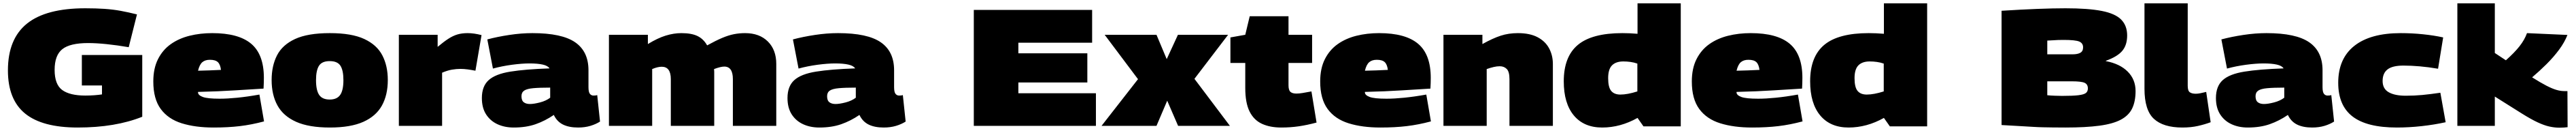

<svg xmlns="http://www.w3.org/2000/svg" viewBox="-20 -760 15610 791"><path d="M28 -335Q28 -525 143.5 -617.5Q259 -710 497 -710Q562 -710 613.5 -706.5Q665 -703 711.5 -694.5Q758 -686 810 -673L760 -475Q690 -487 626.5 -493.5Q563 -500 514 -500Q404 -500 357.5 -463Q311 -426 311 -338Q311 -250 357 -216.5Q403 -183 497 -183Q526 -183 552.5 -185Q579 -187 598 -190V-244H476V-428H842V-55Q679 10 451 10Q236 10 132 -74.5Q28 -159 28 -335Z M1274 10Q1164 10 1081.5 -15.5Q999 -41 954 -102Q909 -163 909 -268Q909 -347 937.5 -403Q966 -459 1015 -493.5Q1064 -528 1128.5 -544Q1193 -560 1266 -560Q1426 -560 1502.5 -495.5Q1579 -431 1579 -290Q1579 -278 1578.5 -258.5Q1578 -239 1577 -225Q1505 -221 1405.5 -214.5Q1306 -208 1180 -205Q1180 -205 1180 -201Q1181 -185 1209 -174.5Q1237 -164 1311 -164Q1358 -164 1418.5 -170Q1479 -176 1552 -189L1580 -27Q1505 -7 1433.5 1.5Q1362 10 1274 10ZM1180 -333Q1212 -334 1249 -335Q1286 -336 1319 -338Q1315 -371 1300 -385Q1285 -399 1252 -399Q1223 -399 1206 -384.5Q1189 -370 1180 -333Z M1626 -277Q1626 -362 1658.5 -425.5Q1691 -489 1768 -524.5Q1845 -560 1979 -560Q2111 -560 2187.5 -524.5Q2264 -489 2297 -425.5Q2330 -362 2330 -277Q2330 -187 2294.5 -123Q2259 -59 2182 -24.5Q2105 10 1979 10Q1852 10 1774.5 -24.5Q1697 -59 1661.5 -123Q1626 -187 1626 -277ZM1895 -276Q1895 -215 1914 -187Q1933 -159 1978 -159Q2022 -159 2041.5 -187Q2061 -215 2061 -276Q2061 -335 2043 -363Q2025 -391 1978 -391Q1931 -391 1913 -363Q1895 -335 1895 -276Z M2632 -550V-477Q2669 -508 2697 -526Q2725 -544 2752 -552Q2779 -560 2814 -560Q2852 -560 2898 -548L2861 -333Q2836 -338 2813.5 -341Q2791 -344 2770 -344Q2746 -344 2719 -339.5Q2692 -335 2659 -321V0H2397V-550Z M2900 -168Q2900 -239 2941 -276Q2982 -313 3072.5 -327.5Q3163 -342 3310 -347Q3300 -363 3269 -370Q3238 -377 3189 -377Q3143 -377 3082.5 -369Q3022 -361 2967 -346L2933 -522Q2993 -538 3066 -549Q3139 -560 3206 -560Q3385 -560 3465.5 -504.5Q3546 -449 3546 -336V-234Q3546 -204 3554.5 -193.5Q3563 -183 3576 -183Q3581 -183 3587.5 -183.5Q3594 -184 3599 -186L3616 -26Q3591 -10 3557.5 0Q3524 10 3483 10Q3428 10 3391.5 -8Q3355 -26 3336 -66Q3283 -30 3225.5 -10Q3168 10 3093 10Q3038 10 2994.5 -10Q2951 -30 2925.5 -69.5Q2900 -109 2900 -168ZM3140 -179Q3140 -153 3154 -142.5Q3168 -132 3191 -132Q3215 -132 3252 -141.5Q3289 -151 3314 -170V-231Q3249 -231 3211 -227.5Q3173 -224 3156.5 -213Q3140 -202 3140 -179Z M3670 0V-550H3906V-494Q3965 -530 4014 -545Q4063 -560 4109 -560Q4170 -560 4206.5 -542.5Q4243 -525 4265 -486Q4318 -515 4356 -531Q4394 -547 4427 -553.5Q4460 -560 4495 -560Q4582 -560 4633 -509.5Q4684 -459 4684 -374V0H4421V-282Q4421 -358 4369 -358Q4347 -358 4307 -343Q4308 -335 4308 -326Q4308 -317 4308 -308V0H4045V-282Q4045 -357 3990 -357Q3965 -357 3932 -343V0Z M4752 -168Q4752 -239 4793 -276Q4834 -313 4924.5 -327.5Q5015 -342 5162 -347Q5152 -363 5121 -370Q5090 -377 5041 -377Q4995 -377 4934.5 -369Q4874 -361 4819 -346L4785 -522Q4845 -538 4918 -549Q4991 -560 5058 -560Q5237 -560 5317.5 -504.5Q5398 -449 5398 -336V-234Q5398 -204 5406.5 -193.5Q5415 -183 5428 -183Q5433 -183 5439.5 -183.5Q5446 -184 5451 -186L5468 -26Q5443 -10 5409.5 0Q5376 10 5335 10Q5280 10 5243.5 -8Q5207 -26 5188 -66Q5135 -30 5077.5 -10Q5020 10 4945 10Q4890 10 4846.5 -10Q4803 -30 4777.5 -69.5Q4752 -109 4752 -168ZM4992 -179Q4992 -153 5006 -142.5Q5020 -132 5043 -132Q5067 -132 5104 -141.5Q5141 -151 5166 -170V-231Q5101 -231 5063 -227.5Q5025 -224 5008.5 -213Q4992 -202 4992 -179Z M5881 0V-700H6598V-502H6151V-438H6569V-262H6151V-197H6621V0Z M6655 0 6876 -282 6674 -550H6988L7050 -403L7118 -550H7422L7218 -284L7433 0H7119L7053 -152L6988 0Z M7744 10Q7676 10 7627 -12.5Q7578 -35 7552 -87Q7526 -139 7526 -229V-380H7436V-534L7526 -550L7553 -662H7788V-550H7931V-380H7788V-245Q7788 -216 7799.5 -205.5Q7811 -195 7836 -195Q7853 -195 7873.5 -198.5Q7894 -202 7927 -208L7958 -20Q7902 -5 7851 2.5Q7800 10 7744 10Z M8345 10Q8235 10 8152.5 -15.5Q8070 -41 8025 -102Q7980 -163 7980 -268Q7980 -347 8008.5 -403Q8037 -459 8086 -493.5Q8135 -528 8199.5 -544Q8264 -560 8337 -560Q8497 -560 8573.5 -495.5Q8650 -431 8650 -290Q8650 -278 8649.5 -258.5Q8649 -239 8648 -225Q8576 -221 8476.5 -214.5Q8377 -208 8251 -205Q8251 -205 8251 -201Q8252 -185 8280 -174.5Q8308 -164 8382 -164Q8429 -164 8489.5 -170Q8550 -176 8623 -189L8651 -27Q8576 -7 8504.5 1.5Q8433 10 8345 10ZM8251 -333Q8283 -334 8320 -335Q8357 -336 8390 -338Q8386 -371 8371 -385Q8356 -399 8323 -399Q8294 -399 8277 -384.5Q8260 -370 8251 -333Z M8727 0V-550H8963V-494Q9026 -529 9074 -544.5Q9122 -560 9178 -560Q9251 -560 9298 -535Q9345 -510 9367.5 -467.5Q9390 -425 9390 -374V0H9127V-282Q9127 -327 9110.5 -343.5Q9094 -360 9068 -360Q9051 -360 9031.5 -355.5Q9012 -351 8989 -343V0Z M9939 3 9903 -48Q9799 10 9689 10Q9578 10 9517 -63Q9456 -136 9456 -269Q9456 -418 9541.5 -489Q9627 -560 9811 -560Q9856 -560 9903 -556V-740H10165V3ZM9902 -208V-376Q9882 -383 9860.5 -386Q9839 -389 9817 -389Q9772 -389 9748.5 -365.5Q9725 -342 9725 -288Q9725 -233 9743.5 -211Q9762 -189 9799 -189Q9842 -189 9902 -208Z M10597 10Q10487 10 10404.5 -15.5Q10322 -41 10277 -102Q10232 -163 10232 -268Q10232 -347 10260.5 -403Q10289 -459 10338 -493.5Q10387 -528 10451.5 -544Q10516 -560 10589 -560Q10749 -560 10825.5 -495.5Q10902 -431 10902 -290Q10902 -278 10901.5 -258.5Q10901 -239 10900 -225Q10828 -221 10728.5 -214.5Q10629 -208 10503 -205Q10503 -205 10503 -201Q10504 -185 10532 -174.5Q10560 -164 10634 -164Q10681 -164 10741.5 -170Q10802 -176 10875 -189L10903 -27Q10828 -7 10756.5 1.5Q10685 10 10597 10ZM10503 -333Q10535 -334 10572 -335Q10609 -336 10642 -338Q10638 -371 10623 -385Q10608 -399 10575 -399Q10546 -399 10529 -384.5Q10512 -370 10503 -333Z M11432 3 11396 -48Q11292 10 11182 10Q11071 10 11010 -63Q10949 -136 10949 -269Q10949 -418 11034.5 -489Q11120 -560 11304 -560Q11349 -560 11396 -556V-740H11658V3ZM11395 -208V-376Q11375 -383 11353.5 -386Q11332 -389 11310 -389Q11265 -389 11241.5 -365.5Q11218 -342 11218 -288Q11218 -233 11236.5 -211Q11255 -189 11292 -189Q11335 -189 11395 -208Z M12109 -5V-695Q12349 -710 12496 -710Q12634 -710 12716 -694Q12798 -678 12834 -641.5Q12870 -605 12870 -546Q12870 -488 12840.5 -453Q12811 -418 12741 -393V-391Q12826 -375 12873.5 -327.5Q12921 -280 12921 -210Q12921 -148 12900.5 -105.5Q12880 -63 12832 -37.5Q12784 -12 12701.5 -1Q12619 10 12496 10Q12450 10 12418.5 9.5Q12387 9 12359.5 8.5Q12332 8 12300.5 6Q12269 4 12223.5 1.5Q12178 -1 12109 -5ZM12386 -432H12539Q12570 -432 12586.5 -441.5Q12603 -451 12603 -474Q12603 -499 12580 -509Q12557 -519 12485 -519Q12464 -519 12451 -518.5Q12438 -518 12424.5 -517Q12411 -516 12386 -515ZM12386 -185Q12404 -183 12432 -182Q12460 -181 12476 -181Q12541 -181 12574.5 -185Q12608 -189 12620 -198.5Q12632 -208 12632 -226Q12632 -251 12612 -260Q12592 -269 12534 -269H12386Z M13237 -740V-242Q13237 -212 13249.5 -203Q13262 -194 13286 -194Q13298 -194 13313.5 -197Q13329 -200 13349 -205L13376 -22Q13341 -9 13299 0.5Q13257 10 13205 10Q13089 10 13032 -42.5Q12975 -95 12975 -224V-740Z M13408 -168Q13408 -239 13449 -276Q13490 -313 13580.5 -327.5Q13671 -342 13818 -347Q13808 -363 13777 -370Q13746 -377 13697 -377Q13651 -377 13590.5 -369Q13530 -361 13475 -346L13441 -522Q13501 -538 13574 -549Q13647 -560 13714 -560Q13893 -560 13973.5 -504.5Q14054 -449 14054 -336V-234Q14054 -204 14062.5 -193.5Q14071 -183 14084 -183Q14089 -183 14095.5 -183.5Q14102 -184 14107 -186L14124 -26Q14099 -10 14065.5 0Q14032 10 13991 10Q13936 10 13899.5 -8Q13863 -26 13844 -66Q13791 -30 13733.5 -10Q13676 10 13601 10Q13546 10 13502.5 -10Q13459 -30 13433.5 -69.5Q13408 -109 13408 -168ZM13648 -179Q13648 -153 13662 -142.5Q13676 -132 13699 -132Q13723 -132 13760 -141.5Q13797 -151 13822 -170V-231Q13757 -231 13719 -227.5Q13681 -224 13664.5 -213Q13648 -202 13648 -179Z M14149 -260Q14149 -406 14246.5 -483Q14344 -560 14528 -560Q14596 -560 14663.5 -553Q14731 -546 14785 -534L14754 -345Q14695 -355 14642.5 -359.5Q14590 -364 14544 -364Q14478 -364 14448 -341Q14418 -318 14418 -271Q14418 -224 14455 -203Q14492 -182 14558 -182Q14611 -182 14658.5 -186.5Q14706 -191 14768 -200L14800 -22Q14732 -7 14655 1.5Q14578 10 14504 10Q14323 10 14236 -56.5Q14149 -123 14149 -260Z M15490 11Q15460 11 15428.5 4Q15397 -3 15357 -21.5Q15317 -40 15261 -75L15098 -177V0H14871V-740H15098V-440L15165 -396Q15217 -442 15247.5 -480.5Q15278 -519 15293 -560L15538 -549Q15521 -505 15487.5 -460Q15454 -415 15411 -372.5Q15368 -330 15324 -293Q15375 -261 15410 -243Q15445 -225 15470.5 -217.5Q15496 -210 15518 -210Q15523 -210 15527.5 -210Q15532 -210 15538 -210L15539 8Q15528 9 15517 10Q15506 11 15490 11Z"/></svg>

Font: Georama Extended Black
Style: Regular
Weight: 900
Width: 7
Designer: Jean-Baptiste Levee
Foundry: Production Type
Version: Version 1.000